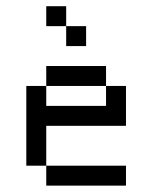

<svg xmlns="http://www.w3.org/2000/svg" viewBox="-20 -582 478 602"><path d="M125 -562.5V-500H187.5V-562.5ZM187.5 -500V-437.5H250V-500ZM125 -375V-312.5H312.5V-375ZM312.5 -312.5V-250H125V-312.5H62.5V-62.5H125V-187.5H375V-312.5ZM125 -62.5V0H375V-62.5Z"/></svg>

Font: Medodica
Style: Regular
Weight: 400
Version: Version 001.000